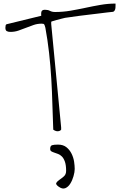

<svg xmlns="http://www.w3.org/2000/svg" viewBox="-20 -747 678 1093"><path d="M283.2 -8.8Q280.3 -77.1 278.3 -150.4Q276.4 -223.6 272 -298.3Q267.6 -373 259.3 -446.8Q251 -520.5 238.3 -588.9Q234.4 -604.5 231.4 -608.4Q228.5 -612.3 216.8 -612.3Q193.4 -612.3 171.9 -605Q150.4 -597.7 128.4 -588.9Q106.4 -580.1 85 -572.8Q63.5 -565.4 39.1 -565.4Q26.4 -565.4 18.6 -569.8Q10.7 -574.2 10.7 -588.9Q10.7 -595.7 12.2 -602.5Q13.7 -609.4 23.4 -610.4L214.8 -657.2Q212.9 -678.7 218.3 -685.1Q223.6 -691.4 236.3 -691.4Q252.9 -691.4 264.6 -685.1Q276.4 -678.7 293.9 -678.7Q337.9 -678.7 380.9 -686Q423.8 -693.4 466.8 -702.6Q509.8 -711.9 552.2 -719.2Q594.7 -726.6 637.7 -726.6V-716.8Q637.7 -710 637.2 -702.1Q636.7 -694.3 632.8 -687.5Q628.9 -680.7 623 -679.7Q612.3 -678.7 591.3 -676.3Q570.3 -673.8 543.5 -670.4Q516.6 -667 487.3 -663.6Q458 -660.2 430.7 -656.7Q403.3 -653.3 382.3 -649.9Q361.3 -646.5 350.6 -645.5Q341.8 -643.6 328.6 -640.1Q315.4 -636.7 302.7 -633.3Q290 -629.9 280.8 -627Q271.5 -624 271.5 -623V-610.4L328.1 -21.5V-8.8Q327.1 -6.8 323.7 -4.4Q320.3 -2 314.5 -0.5Q308.6 1 300.8 -0.5Q293 -2 283.2 -8.8ZM356.4 225.6Q356.4 193.4 349.6 173.8Q342.8 154.3 332.5 144Q322.3 133.8 310.5 129.4Q298.8 125 288.6 121.6Q278.3 118.2 272 114.3Q265.6 110.4 265.6 100.6Q265.6 83 276.4 79.6Q287.1 76.2 310.5 76.2Q339.8 76.2 358.4 91.3Q377 106.4 387.7 128.4Q398.4 150.4 401.9 173.8Q405.3 197.3 405.3 214.8Q405.3 232.4 398.4 256.3Q391.6 280.3 379.9 298.8Q368.2 317.4 351.6 324.2Q335 331.1 313.5 315.4Q295.9 302.7 300.3 294.4Q304.7 286.1 317.4 277.3Q330.1 268.6 343.3 257.3Q356.4 246.1 356.4 225.6Z"/></svg>

Font: Waiting for the Sunrise
Style: Regular
Weight: 300
Version: Version 1.001 2001